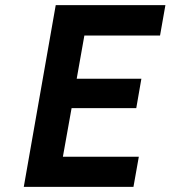

<svg xmlns="http://www.w3.org/2000/svg" viewBox="-20 -731 667 751"><path d="M513 -308 533 -423H280L310 -592H606L627 -711H198L73 0H502L523 -118H226L260 -308Z"/></svg>

Font: Asimov
Style: NarIt
Weight: 500
Designer: Google
Version: Version 2.000980; 2014